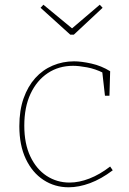

<svg xmlns="http://www.w3.org/2000/svg" viewBox="-20 -788 549 814"><path d="M271 6Q212 6 164.5 -25Q117 -56 89.5 -114Q62 -172 62 -253Q62 -320 80 -371Q98 -422 129.5 -457Q161 -492 203.5 -510Q246 -528 294 -528Q325 -528 367.5 -518.5Q410 -509 447 -486L444 -382H425L413 -488L418 -479Q384 -496 349 -502.5Q314 -509 290 -509Q229 -509 182.5 -478Q136 -447 109.5 -390.5Q83 -334 83 -255Q83 -179 108.5 -125Q134 -71 177.5 -42.5Q221 -14 275 -14Q315 -14 359 -31Q403 -48 447 -82L458 -66Q409 -29 361.5 -11.5Q314 6 271 6ZM403 -768 415 -755 293 -641H278L152 -755L164 -768L290 -664H281Z"/></svg>

Font: Bitter Thin
Style: Regular
Weight: 100
Designer: Sol Matas, and Bitter project Authors
Foundry: Sol Matas
Version: Version 2.002